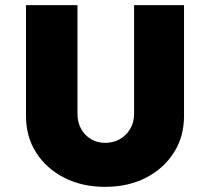

<svg xmlns="http://www.w3.org/2000/svg" viewBox="-20 -720 817 746"><path d="M81 -269V-700H281V-278Q281 -245 295 -219.5Q309 -194 333.5 -179.5Q358 -165 388 -165Q421 -165 446 -179.5Q471 -194 486 -219.5Q501 -245 501 -278V-700H695V-269Q695 -189 655.5 -127Q616 -65 547 -29.5Q478 6 388 6Q299 6 229.5 -29.5Q160 -65 120.5 -127Q81 -189 81 -269Z"/></svg>

Font: Mach ExtraBold
Style: Regular
Weight: 800
Version: Version 1.002